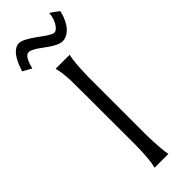

<svg xmlns="http://www.w3.org/2000/svg" viewBox="-308 -835 852 852"><g transform="rotate(-45 118.0 -408.5)"><path d="M77 -621H165Q156 -587 154 -494V-310V-129Q156 -35 164 0H77Q88 -38 89 -128Q89 -509 88 -539Q86 -587 77 -621ZM272 -788V-783Q260 -736 236.5 -710.5Q213 -685 185 -685Q158 -685 102 -728Q62 -758 45 -758Q20 -758 5 -695L-36 -718Q-7 -813 41 -817Q66 -817 119 -778Q172 -738 186 -738Q201 -738 215.5 -761.5Q230 -785 232 -816Q240 -812 272 -788Z"/></g></svg>

Font: GFS Neohellenic Rg
Style: Regular
Weight: 400
Designer: Takis Katsoulidis and George D. Matthiopoulos
Foundry: Takis Katsoulidis and George D. Matthiopoulos
Version: Version 1.0